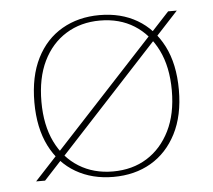

<svg xmlns="http://www.w3.org/2000/svg" viewBox="-43 -544 661 597"><g transform="rotate(-5 288.0 -245.5)"><path d="M288 7Q222 7 171 -22.5Q120 -52 91.5 -108.5Q63 -165 63 -245Q63 -326 91.5 -382.5Q120 -439 171 -468.5Q222 -498 288 -498Q355 -498 405.5 -468.5Q456 -439 485 -382.5Q514 -326 514 -245Q514 -165 485 -108.5Q456 -52 405.5 -22.5Q355 7 288 7ZM288 -10Q349 -10 394.5 -38.5Q440 -67 466 -119.5Q492 -172 492 -245Q492 -319 466 -371.5Q440 -424 394.5 -452.5Q349 -481 288 -481Q228 -481 182 -452.5Q136 -424 110.5 -371.5Q85 -319 85 -245Q85 -172 110.5 -119.5Q136 -67 182 -38.5Q228 -10 288 -10ZM47 0 502 -491H529L75 0Z"/></g></svg>

Font: Montagu Slab 144pt Thin
Style: Regular
Weight: 250
Version: Version 1.000